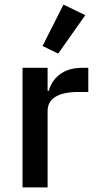

<svg xmlns="http://www.w3.org/2000/svg" viewBox="-20 -815 423 835"><path d="M78 0V-520H187V-420H192C207 -473 252 -520 335 -520H364V-415H321C234 -415 187 -387 187 -332V0ZM233 -582 165 -615 256 -795 351 -749Z"/></svg>

Font: Plexus Sans Medium
Style: Regular
Weight: 500
Version: Version 2.001;PS 002.001;hotconv 1.0.70;makeotf.lib2.5.58329